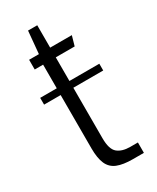

<svg xmlns="http://www.w3.org/2000/svg" viewBox="-156 -606 535 654"><g transform="rotate(-30 111.5 -279.0)"><path d="M164.4 0Q126.4 0 103.4 -9.3Q80.4 -18.7 70.4 -41.3Q60.4 -64 60.4 -102V-431.8H27.4V-470H65.9L74 -558H110.2V-470H195.4L184.5 -431.8H110.2V-113.5Q110.2 -70.4 127.8 -55.6Q145.5 -40.8 177.5 -40.8H207.5V0ZM-4.8 -312.2V-338.8H227.8V-312.2Z"/></g></svg>

Font: Smooch Sans Thin
Style: Regular
Weight: 100
Designer: Robert E. Leuschke
Foundry: Robert E. Leuschke
Version: Version 1.010